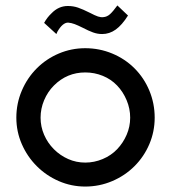

<svg xmlns="http://www.w3.org/2000/svg" viewBox="-20 -680 628 705"><path d="M115 -70Q80 -105 60 -151Q40 -197 40 -248Q40 -300 60 -347Q80 -394 115 -429Q150 -464 196 -483.5Q242 -503 293 -503Q345 -503 392 -483.5Q439 -464 474 -429Q509 -394 528.5 -347Q548 -300 548 -248Q548 -197 528.5 -151Q509 -105 474 -70Q439 -35 392 -15Q345 5 293 5Q242 5 196 -15Q150 -35 115 -70ZM178 -366Q155 -343 142 -312Q129 -281 129 -248Q129 -215 142 -185Q155 -155 178 -132Q201 -109 230.5 -96Q260 -83 293 -83Q326 -83 357 -96Q388 -109 410 -132Q432 -155 445 -185Q458 -215 458 -248Q458 -281 445 -312Q432 -343 410 -366Q388 -389 357.5 -401.5Q327 -414 293 -414Q226 -414 178 -366ZM450 -623Q428 -588 405 -571.5Q382 -555 355 -555Q338 -555 321.5 -561Q305 -567 284 -578Q266 -587 254 -591.5Q242 -596 230 -597Q210 -597 191 -564L187 -555L142 -596Q153 -616 169 -631Q195 -658 229 -658Q249 -658 266.5 -652Q284 -646 310 -633Q329 -623 339.5 -619.5Q350 -616 359 -617Q373 -618 384 -628Q395 -638 411 -660Z"/></svg>

Font: Sulphur Point
Style: Bold
Weight: 700
Designer: Noponies / Dale Sattler
Foundry: Noponies
Version: Version 1.000; ttfautohint (v1.8)